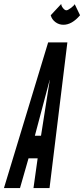

<svg xmlns="http://www.w3.org/2000/svg" viewBox="-62 -949 424 969"><path d="M-42 0H39L82 -150H128L107 0H188L278 -735H181ZM114 -264 187.5 -541 188 -544.5H189L188.5 -541L145 -264ZM258 -824Q301 -824 342 -872L315 -928Q311 -920 295.5 -908.5Q280 -897 273 -897Q265 -897 256 -908.2Q247 -919.5 247 -929L194 -872Q199.5 -851 217.5 -837.5Q235.5 -824 258 -824Z"/></svg>

Font: League Gothic Condensed Italic
Style: Regular
Weight: 400
Width: 3
Designer: The League of Moveable Type
Version: Version 1.600; ttfautohint (v1.8.3)